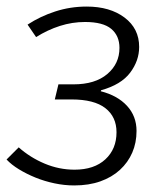

<svg xmlns="http://www.w3.org/2000/svg" viewBox="-21 -554 512 585"><path d="M36 -105Q71 -74 115 -55.5Q159 -37 206 -37Q266 -37 300 -68.5Q334 -100 334 -151Q334 -198 300 -224.5Q266 -251 197 -251H146L157 -297H203Q269 -297 306 -328.5Q343 -360 343 -408Q343 -445 318 -466Q293 -487 238 -487Q199 -487 161.5 -475Q124 -463 89 -441L63 -479Q101 -504 147 -519Q193 -534 243 -534Q314 -534 358.5 -500.5Q403 -467 403 -411Q403 -369 375.5 -332.5Q348 -296 287 -279L286 -276Q337 -263 366 -231.5Q395 -200 395 -155Q395 -119 382 -89Q369 -59 344.5 -36.5Q320 -14 285 -1.5Q250 11 205 11Q175 11 144.5 4.5Q114 -2 87 -13Q60 -24 37 -38Q14 -52 -1 -68Z"/></svg>

Font: Glekhifnjqigglhiwekvrgaqftz
Style: Regular
Weight: 300
Italic angle: -8°
Designer: Carrois Corporate & Edenspiekermann
Foundry: Carrois Corporate GbR & Edenspiekermann AG
Version: Version 2.001